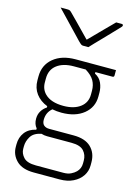

<svg xmlns="http://www.w3.org/2000/svg" viewBox="-154 -915 908 1248"><g transform="rotate(15 300.0 -290.5)"><path d="M334 -629H298Q291 -629 285 -633Q279 -637 265 -651Q257 -660 237 -680.5Q217 -701 191.5 -728Q166 -755 140 -782Q114 -809 93 -831H137Q148 -831 153.5 -829Q159 -827 166 -820Q180 -806 218.5 -767Q257 -728 309 -674H312Q364 -727 401 -764.5Q438 -802 467 -831H504Q514 -831 514 -822Q514 -818 510 -813.5Q506 -809 492 -794Q479 -781 457.5 -758Q436 -735 411.5 -710Q387 -685 366 -663Q345 -641 334 -629ZM126 -92Q126 -121 139.5 -143.5Q153 -166 175 -180V-189Q126 -208 98 -245.5Q70 -283 70 -335V-361Q70 -438 126 -484.5Q182 -531 275 -531H546V-495Q546 -484 535 -484H420V-474Q453 -457 466.5 -426Q480 -395 480 -362V-336Q480 -263 424 -217.5Q368 -172 275 -172Q242 -172 213 -178Q176 -148 176 -98Q176 -73 189.5 -61.5Q203 -50 225 -50H390Q468 -50 507.5 -11.5Q547 27 547 89V110Q547 149 526 180.5Q505 212 466.5 231Q428 250 376 250H202Q124 250 85 211.5Q46 173 46 119V102Q46 55 71.5 21.5Q97 -12 146 -23V-32Q126 -55 126 -92ZM275 -218Q346 -218 388 -249.5Q430 -281 430 -336V-362Q430 -399 413.5 -428.5Q397 -458 355 -484H275Q204 -484 162 -452Q120 -420 120 -361V-335Q120 -289 150 -259Q191 -218 275 -218ZM203 202H389Q418 202 438.5 192Q459 182 472 169Q496 145 496 110V91Q496 53 472 26.5Q448 0 389 0H225Q204 0 186 -6Q135 4 115.5 36Q96 68 96 102V119Q96 150 120 176Q144 202 203 202Z"/></g></svg>

Font: Recursive Mn Lnr St Lt
Style: Regular
Weight: 300
Monospace: yes
Version: Version 1.079;hotconv 1.0.112;makeotfexe 2.5.65598; ttfautoh